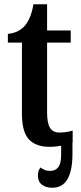

<svg xmlns="http://www.w3.org/2000/svg" viewBox="-20 -679 379 901"><path d="M212 10Q149 10 116 -24.5Q83 -59 83 -146V-479H17V-520Q45 -523 65 -533.5Q85 -544 98 -560Q111 -576 120.5 -598.5Q130 -621 137 -659H201V-536H312V-479H201V-151Q201 -102 214.5 -79.5Q228 -57 259 -57Q276 -57 291 -59.5Q306 -62 321 -66V-10Q320 -10 320 -10V44Q320 120 297 161Q274 202 225 202Q195 202 176.5 187.5Q158 173 158 145Q158 121 170 107Q180 114 190 118.5Q200 123 215 123Q240 123 253.5 105.5Q267 88 267 46V5Q255 7 241 8.5Q227 10 212 10Z"/></svg>

Font: Noto Serif Condensed SemiBold
Style: Regular
Weight: 600
Width: 3
Designer: Monotype Design Team
Foundry: Monotype Imaging Inc.
Version: Version 2.013